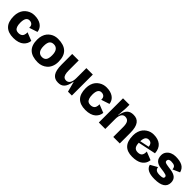

<svg xmlns="http://www.w3.org/2000/svg" viewBox="449 -2471 4209 4209"><g transform="rotate(45 2553.0 -367.0)"><path d="M243.2 -331.1Q243.2 -259.8 259.8 -216.3Q276.4 -172.9 304.2 -156Q332 -139.2 374 -139.2Q406.7 -139.2 431.4 -148.4Q456.1 -157.7 470.5 -172.4Q484.9 -187 493.2 -208Q501.5 -229 503.9 -249.5Q506.3 -270 504.9 -293.9L696.8 -217.8Q691.9 -170.9 671.4 -130.6Q650.9 -90.3 613.3 -56.6Q575.7 -22.9 513.9 -3.4Q452.1 16.1 373 16.1Q208.5 16.1 124.3 -68.8Q40 -153.8 40 -331.1Q40 -398.4 58.6 -454.8Q77.1 -511.2 107.9 -549.6Q138.7 -587.9 179.7 -614.7Q220.7 -641.6 264.6 -653.8Q308.6 -666 354 -666Q481.4 -666 561 -610.6Q640.6 -555.2 653.8 -453.1L460.9 -389.2Q463.9 -451.7 433.1 -480.7Q402.3 -509.8 352.1 -509.8Q243.2 -509.8 243.2 -331.1Z M1129.4 16.1Q949.2 16.1 857.9 -68.6Q766.6 -153.3 766.6 -331.1Q766.6 -398.4 784.7 -454.6Q802.7 -510.7 833 -549.3Q863.3 -587.9 904.1 -614.7Q944.8 -641.6 989.3 -653.8Q1033.7 -666 1080.6 -666Q1260.3 -666 1351.8 -580.6Q1443.4 -495.1 1443.4 -316.9Q1443.4 -233.9 1416 -168.2Q1388.7 -102.5 1343.3 -63.2Q1297.9 -23.9 1243.2 -3.9Q1188.5 16.1 1129.4 16.1ZM1109.4 -131.8Q1140.6 -131.8 1163.3 -139.9Q1186 -147.9 1205.1 -167.7Q1224.1 -187.5 1233.9 -224.9Q1243.7 -262.2 1243.7 -316.9Q1243.7 -371.6 1232.2 -411.4Q1220.7 -451.2 1200.4 -473.4Q1180.2 -495.6 1155.5 -505.9Q1130.9 -516.1 1100.6 -516.1Q1069.8 -516.1 1046.9 -508.1Q1023.9 -500 1005.1 -480.2Q986.3 -460.4 976.6 -423.1Q966.8 -385.7 966.8 -331.1Q966.8 -276.4 978 -236.6Q989.3 -196.8 1009.8 -174.6Q1030.3 -152.3 1054.7 -142.1Q1079.1 -131.8 1109.4 -131.8Z M1533.2 -649.9H1734.4V-337.9Q1734.4 -265.1 1748.3 -221.2Q1762.2 -177.2 1786.6 -159.7Q1811 -142.1 1848.6 -142.1Q1909.2 -142.1 1940.7 -194.8Q1972.2 -247.6 1972.2 -338.9V-649.9H2172.4V0H2052.2L1989.3 -237.8H1984.4Q1970.2 -163.1 1949.7 -113Q1929.2 -63 1900.1 -34.9Q1871.1 -6.8 1837.4 4.6Q1803.7 16.1 1757.3 16.1Q1702.1 16.1 1661.6 -2Q1621.1 -20 1591.8 -59.6Q1562.5 -99.1 1547.9 -164.6Q1533.2 -230 1533.2 -321.8Z M2475.1 -331.1Q2475.1 -259.8 2491.7 -216.3Q2508.3 -172.9 2536.1 -156Q2564 -139.2 2606 -139.2Q2638.7 -139.2 2663.3 -148.4Q2688 -157.7 2702.4 -172.4Q2716.8 -187 2725.1 -208Q2733.4 -229 2735.8 -249.5Q2738.3 -270 2736.8 -293.9L2928.7 -217.8Q2923.8 -170.9 2903.3 -130.6Q2882.8 -90.3 2845.2 -56.6Q2807.6 -22.9 2745.8 -3.4Q2684.1 16.1 2605 16.1Q2440.4 16.1 2356.2 -68.8Q2272 -153.8 2272 -331.1Q2272 -398.4 2290.5 -454.8Q2309.1 -511.2 2339.8 -549.6Q2370.6 -587.9 2411.6 -614.7Q2452.6 -641.6 2496.6 -653.8Q2540.5 -666 2585.9 -666Q2713.4 -666 2793 -610.6Q2872.6 -555.2 2885.7 -453.1L2692.9 -389.2Q2695.8 -451.7 2665 -480.7Q2634.3 -509.8 2584 -509.8Q2475.1 -509.8 2475.1 -331.1Z M3657.7 0H3456.5V-305.2Q3456.5 -412.1 3424.3 -456.5Q3392.1 -501 3327.6 -501Q3269.5 -501 3239 -449.7Q3208.5 -398.4 3208.5 -311V0H3008.3V-750H3208.5V-649.9L3191.4 -411.1L3196.3 -410.2V-412.1Q3210 -484.9 3231 -533.7Q3252 -582.5 3281.7 -609.6Q3311.5 -636.7 3346.4 -647.9Q3381.3 -659.2 3428.7 -659.2Q3484.9 -659.2 3526.4 -640.9Q3567.9 -622.6 3597.7 -583Q3627.4 -543.5 3642.6 -478Q3657.7 -412.6 3657.7 -320.8Z M3737.3 -331.1Q3737.3 -397.9 3755.9 -454.6Q3774.4 -511.2 3805.4 -549.6Q3836.4 -587.9 3877 -614.7Q3917.5 -641.6 3960.4 -653.8Q4003.4 -666 4047.4 -666Q4185.5 -666 4266.1 -599.4Q4346.7 -532.7 4356.4 -393.1L3941.4 -305.2Q3944.8 -214.8 3977.1 -177Q4009.3 -139.2 4072.3 -139.2Q4144.5 -139.2 4174.8 -177Q4205.1 -214.8 4202.1 -293.9L4394 -217.8Q4390.1 -180.2 4377.4 -147.5Q4364.7 -114.7 4338.6 -84.2Q4312.5 -53.7 4275.1 -31.7Q4237.8 -9.8 4181.4 3.2Q4125 16.1 4055.2 16.1Q3897.9 16.1 3817.6 -68.8Q3737.3 -153.8 3737.3 -331.1ZM4049.3 -509.8Q4026.9 -509.8 4009.3 -502.7Q3991.7 -495.6 3976.3 -478.8Q3960.9 -461.9 3951.7 -429.9Q3942.4 -397.9 3940.4 -352.1L4156.2 -397Q4147 -509.8 4049.3 -509.8Z M5061 -187Q5061 16.1 4747.1 16.1Q4489.7 16.1 4454.1 -134.8L4619.1 -227.1Q4620.6 -179.7 4654.5 -153.3Q4688.5 -127 4766.1 -127Q4828.6 -127 4854.7 -138.4Q4880.9 -149.9 4880.9 -180.2Q4880.9 -211.4 4840.6 -225.6Q4800.3 -239.7 4681.2 -253.9Q4577.6 -266.1 4528.8 -316.2Q4480 -366.2 4480 -459Q4480 -521.5 4515.6 -569.6Q4551.3 -617.7 4607.4 -641.8Q4663.6 -666 4729 -666Q4863.3 -666 4939.9 -623.8Q5016.6 -581.5 5041 -486.8L4877 -414.1Q4872.6 -474.6 4839.4 -497.3Q4806.2 -520 4731 -520Q4692.9 -520 4670.9 -504.6Q4648.9 -489.3 4648.9 -459Q4648.9 -449.7 4650.4 -442.9Q4651.9 -436 4656.5 -429.9Q4661.1 -423.8 4667 -419.4Q4672.9 -415 4685.1 -410.6Q4697.3 -406.2 4709.7 -403.3Q4722.2 -400.4 4744.6 -396.5Q4767.1 -392.6 4788.8 -389.4Q4810.5 -386.2 4845.2 -381.8Q4956.1 -366.7 5008.5 -320.3Q5061 -273.9 5061 -187Z"/></g></svg>

Font: Mayenne Sans Regular
Style: Regular
Weight: 600
Width: 6
Designer: Jérémy Landes — Studio Triple
Foundry: Jérémy Landes — Studio Triple
Version: Version 1.001;hotconv 1.0.109;makeotfexe 2.5.65596